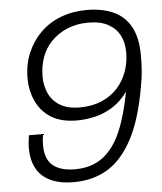

<svg xmlns="http://www.w3.org/2000/svg" viewBox="-52 -743 674 800"><g transform="rotate(-5 285.5 -343.0)"><path d="M225 12Q165 12 125.5 -7.5Q86 -27 68 -62.5Q50 -98 50 -144Q50 -157 51.5 -171Q53 -185 55 -199H114Q112 -186 111 -174.5Q110 -163 110 -152Q110 -94 142 -67.5Q174 -41 234 -41Q304 -41 351 -76.5Q398 -112 427 -180Q456 -248 474 -345Q446 -306 410.5 -283.5Q375 -261 336.5 -252Q298 -243 260 -243Q195 -243 153 -269Q111 -295 90.5 -339.5Q70 -384 70 -436Q70 -494 90.5 -542Q111 -590 146.5 -625Q182 -660 231.5 -679Q281 -698 339 -698Q404 -698 451 -677Q498 -656 523.5 -610Q549 -564 549 -487Q549 -460 547 -429Q545 -398 538 -362Q514 -223 470 -141.5Q426 -60 365 -24Q304 12 225 12ZM277 -296Q328 -296 369 -313.5Q410 -331 438 -363Q462 -391 475.5 -428Q489 -465 489 -508Q489 -548 473.5 -578.5Q458 -609 425.5 -627Q393 -645 342 -645Q293 -645 253 -628Q213 -611 185 -581Q159 -554 146 -517Q133 -480 133 -436Q133 -400 147.5 -367.5Q162 -335 194 -315.5Q226 -296 277 -296Z"/></g></svg>

Font: Archivo SemiBold ExtraLight
Style: Italic
Weight: 250
Italic angle: -10°
Version: Version 2.001